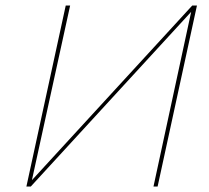

<svg xmlns="http://www.w3.org/2000/svg" viewBox="-20 -678 758 698"><path d="M696 -658 553 0H538L675 -635L92 0H76L219 -658H235L96 -23L679 -658Z"/></svg>

Font: EauTest Thin
Style: Italic
Weight: 250
Italic angle: -12°
Designer: Christian Thalmann (Catharsis Fonts)
Version: Version 0.001;PS 000.001;hotconv 1.0.88;makeotf.lib2.5.64775